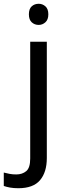

<svg xmlns="http://www.w3.org/2000/svg" viewBox="-75 -757 353 1017"><path d="M78 -681Q78 -710 93 -723.5Q108 -737 130 -737Q150 -737 165.5 -723.5Q181 -710 181 -681Q181 -653 165.5 -639Q150 -625 130 -625Q108 -625 93 -639Q78 -653 78 -681ZM22 240Q-3 240 -22 236.5Q-41 233 -55 228V157Q-40 161 -24 164Q-8 167 11 167Q43 167 64 149.5Q85 132 85 83V-536H173V80Q173 155 137 197.5Q101 240 22 240Z"/></svg>

Font: Noto Sans Thai Looped
Style: Regular
Weight: 400
Designer: Sasikarn Vongin, Ben Mitchell
Foundry: The Fontpad Ltd
Version: Version 1.001; ttfautohint (v1.8.4.7-5d5b)